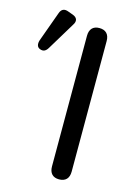

<svg xmlns="http://www.w3.org/2000/svg" viewBox="-239 -798 597 858"><g transform="rotate(15 60.0 -369.0)"><path d="M122 0C152 0 168 -17 168 -48V-652C168 -683 152 -700 122 -700C93 -700 77 -683 77 -652V-48C77 -17 93 0 122 0ZM-122 -578C-128 -559 -124 -545 -110 -540C-95 -534 -83 -539 -73 -556L5 -685C17 -703 13 -719 -9 -727L-31 -735C-51 -743 -65 -737 -72 -716Z"/></g></svg>

Font: 寒蝉半圆体
Style: Regular
Weight: 400
Designer: Yoshimichi Ohira & Warren
Foundry: ChillType
Version: Version 1.800;Glyphs 3.1.1 (3135)